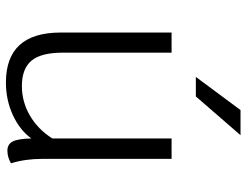

<svg xmlns="http://www.w3.org/2000/svg" viewBox="-112 -711 833 649"><g transform="rotate(90 304.5 -386.5)"><path d="M532 -7Q511 5 489 5Q468 5 458.5 -12.5Q449 -30 448 -76Q420 -37 369 -13.5Q318 10 259 10Q90 10 90 -175V-550H158V-182Q158 -109 185 -76.5Q212 -44 271 -44Q324 -44 370.5 -71Q417 -98 448 -147V-550H517V-113Q517 -55 532 -7ZM352 -783H437L306 -632H240Z"/></g></svg>

Font: Krub
Style: Regular
Weight: 400
Designer: Ekaluck Peanpanawate
Foundry: Cadson Demak Co.,Ltd.
Version: Version 1.000; ttfautohint (v1.6)